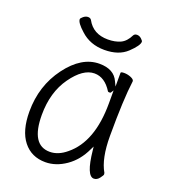

<svg xmlns="http://www.w3.org/2000/svg" viewBox="-125 -750 751 854"><g transform="rotate(20 250.0 -323.0)"><path d="M187 13Q121 13 82.5 -35.5Q44 -84 44 -175Q44 -297 112.5 -389Q181 -481 265 -481Q334 -481 356 -431L366 -410V-475Q366 -480 382 -480Q398 -480 414 -473.5Q430 -467 430 -458Q418 -368 418 -195Q418 -88 451 -32Q452 -29 452 -25Q452 -21 441 -6.5Q430 8 415 8Q380 8 368 -108L366 -126L358 -110Q331 -52 284 -19.5Q237 13 187 13ZM150 -588Q114 -620 114 -637Q114 -642 124.5 -650.5Q135 -659 146 -659Q157 -659 162 -651Q192 -595 262 -595Q296 -595 321 -606.5Q346 -618 362 -651Q367 -659 378 -659Q389 -659 398.5 -650.5Q408 -642 408 -637Q408 -619 369.5 -582.5Q331 -546 263 -546Q195 -546 150 -588ZM268 -69Q364 -147 364 -330V-391L355 -377Q353 -376 348.5 -376Q344 -376 342 -378Q308 -433 259 -433Q205 -433 153 -360Q101 -287 101 -180Q101 -37 190 -37Q230 -37 268 -69Z"/></g></svg>

Font: Moon Stars Kai HW Light
Style: Regular
Weight: 300
Designer: GuiWonder
Version: Version 1.101